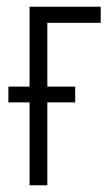

<svg xmlns="http://www.w3.org/2000/svg" viewBox="-20 -552 329 572"><path d="M280 -532H68V-294H5V-247H68V0H121V-247H204V-294H121V-484H280Z"/></svg>

Font: Noto Sans Display Condensed Light
Style: Regular
Weight: 300
Width: 3
Designer: Monotype Design Team
Foundry: Monotype Imaging Inc.
Version: Version 1.900